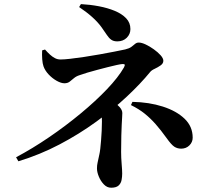

<svg xmlns="http://www.w3.org/2000/svg" viewBox="-20 -842 1040 928"><path d="M57.7 -81.9Q136.1 -123.5 216.6 -178.3Q297.2 -233.2 369.6 -293.2Q442 -353.1 496.9 -410.7Q551.8 -468.3 579 -515.8Q584 -525.5 582.8 -529.3Q581.7 -533 571.7 -532.5Q563.4 -531.9 544.5 -527.9Q525.7 -523.8 501.2 -517.6Q476.7 -511.3 450.8 -504.5Q424.9 -497.8 402.1 -490.9Q379.3 -484 364.5 -478.6Q348.1 -473.4 337.1 -463.9Q326.2 -454.3 316.2 -446.9Q306.2 -439.5 291.5 -439.5Q275.4 -439.5 254.2 -451.3Q233 -463.2 215.4 -481.8Q197.8 -500.4 190.3 -521.3Q185.6 -534.4 184.1 -555.4Q182.5 -576.5 183.7 -598.5L197.6 -602.6Q209.7 -588.9 221.4 -578.2Q233 -567.5 245.5 -561Q257.9 -554.5 272.5 -554.5Q289.5 -554.5 319.8 -557.9Q350.2 -561.3 387.2 -566.9Q424.2 -572.4 462 -579.2Q499.8 -585.9 532.1 -592.3Q564.4 -598.7 585.2 -603.1Q605 -607.9 615.3 -615.7Q625.6 -623.4 633 -629.9Q640.4 -636.3 650.8 -636.3Q664.6 -636.3 684.3 -627Q704 -617.7 723.6 -603.6Q743.3 -589.5 756.4 -574.8Q769.5 -560.1 769.5 -548.2Q769.5 -535.1 756.1 -525.8Q742.8 -516.4 727.4 -509.3Q712 -502.3 705.3 -493.5Q659.9 -437.9 593.6 -375.7Q527.3 -313.4 444.8 -253.5Q362.4 -193.6 267.4 -143.7Q172.3 -93.8 68.8 -62.5ZM517.1 65.3Q497.3 65.3 482 49.3Q466.6 33.3 457.7 11.6Q448.7 -10.1 448.7 -28.1Q448.7 -42.9 451.6 -55.6Q454.5 -68.2 460.1 -95.1Q462.6 -105.3 464.7 -123.3Q466.8 -141.3 468.5 -163.8Q470.2 -186.3 471.5 -210.1Q472.7 -233.9 472.7 -254.8Q472.7 -282.5 469.8 -302.7Q466.9 -322.9 462.7 -336.6L494 -368.2Q511.1 -361.4 529 -349.5Q546.8 -337.6 559 -323.6Q571.2 -309.5 571.2 -295.4Q571.2 -286.1 570.2 -273.1Q569.2 -260 568.3 -239.5Q567.4 -219 566.4 -187.3Q565.4 -155.6 565.4 -108Q565.4 -79.5 568 -49.3Q570.6 -19.1 570.6 -2.8Q570.6 12.1 567.6 28.1Q564.6 44.1 553.2 54.7Q541.7 65.3 517.1 65.3ZM855.7 -123.5Q837.1 -123.5 822.6 -132.9Q808.1 -142.3 785 -174.9Q756.9 -214 732.1 -242.1Q707.3 -270.2 679.6 -292.5Q651.9 -314.9 613 -334.1L620.1 -349.7Q700.8 -348.1 767 -326.9Q833.1 -305.7 872.2 -268.1Q911.3 -230.6 911.3 -176.6Q911.3 -155 895.4 -139.2Q879.5 -123.5 855.7 -123.5ZM546.7 -642Q529.2 -642 518 -649.8Q506.7 -657.5 496.7 -672.8Q486.7 -688.1 471 -710Q452.5 -735.6 425.4 -759.8Q398.3 -784 362.5 -807.9L371.1 -822.2Q415.3 -819.8 457.8 -811.8Q500.4 -803.7 534.7 -789.5Q569 -775.3 589.7 -753.7Q610.3 -732.1 610.3 -701.5Q610.3 -677.2 592.8 -659.6Q575.2 -642 546.7 -642Z"/></svg>

Font: Noto Serif KR ExtraLight
Style: Regular
Weight: 200
Designer: Ryoko NISHIZUKA 西塚涼子 (kana & ideographs); Frank Grießhammer (Latin, Greek & Cyrillic); Wenlong ZHANG 张文龙 (bopomofo); San
Foundry: Adobe
Version: Version 2.002-H1;hotconv 1.1.0;makeotfexe 2.6.0